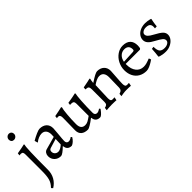

<svg xmlns="http://www.w3.org/2000/svg" viewBox="26 -1544 2618 2618"><g transform="rotate(-45 1334.5 -235.5)"><path d="M72 -653Q72 -678 89 -695Q106 -712 131 -712Q152 -712 166 -697.5Q180 -683 180 -661Q180 -636 163 -619Q146 -602 121 -602Q99 -602 85.5 -616Q72 -630 72 -653ZM91 -38V-348Q91 -379 82.5 -390.5Q74 -402 51 -402Q42 -402 34.5 -401Q27 -400 24 -399L28 -436Q66 -441 112 -451Q158 -461 172 -464L177 -452Q160 -423 160 14Q160 86 127 145Q94 204 33 241L15 222L17 214Q60 171 75.5 118Q91 65 91 -38Z M447 -398Q419 -398 385 -384Q351 -370 327 -348L322 -351L310 -394Q361 -424 407.5 -444Q454 -464 473 -464Q538 -464 575 -430Q612 -396 612 -335Q612 -313 605 -245Q594 -135 594 -105Q594 -83 605 -71Q616 -59 635 -59Q649 -59 665.5 -66Q682 -73 695 -84L709 -68Q693 -40 668.5 -17.5Q644 5 622 12Q541 12 533 -69L529 -70Q493 -34 463.5 -13Q434 8 419 8Q363 8 327 -27Q291 -62 291 -116Q291 -145 305.5 -167Q320 -189 344 -196L533 -248L535 -292Q535 -342 512 -370Q489 -398 447 -398ZM367 -127Q367 -98 386.5 -79Q406 -60 436 -60Q455 -60 480.5 -73.5Q506 -87 527 -108L531 -210L396 -169Q367 -160 367 -127Z M769 -401Q762 -401 754 -399.5Q746 -398 744 -397L748 -434Q787 -440 832 -450.5Q877 -461 891 -464L897 -452Q887 -426 879 -334Q871 -242 871 -155Q871 -57 951 -57Q981 -57 1007 -71.5Q1033 -86 1072 -114V-346Q1072 -376 1061 -388Q1050 -400 1022 -400L998 -399L1002 -435Q1046 -441 1094 -451Q1142 -461 1156 -464L1162 -452Q1153 -429 1146.5 -327Q1140 -225 1140 -105Q1140 -83 1151 -71Q1162 -59 1181 -59Q1195 -59 1208.5 -64.5Q1222 -70 1230.5 -76Q1239 -82 1241 -84L1255 -68Q1251 -62 1236.5 -43Q1222 -24 1202.5 -6Q1183 12 1168 12Q1087 12 1079 -69L1074 -71Q1026 -34 987.5 -11Q949 12 935 12Q871 12 836.5 -18Q802 -48 802 -104L806 -347Q806 -401 769 -401Z M1638 -94 1642 -292Q1642 -342 1620.5 -369Q1599 -396 1559 -396Q1527 -396 1494 -379.5Q1461 -363 1436 -344Q1427 -137 1427 -98Q1427 -67 1435 -54.5Q1443 -42 1463 -42Q1474 -42 1484 -43Q1494 -44 1498 -44L1500 -40L1491 3Q1482 2 1456 1Q1430 0 1400 0Q1374 0 1342.5 2.5Q1311 5 1301 6L1306 -35Q1335 -40 1347 -53Q1359 -66 1359 -94V-338Q1359 -372 1348 -385.5Q1337 -399 1310 -399H1299L1296 -403L1299 -436Q1342 -443 1384.5 -452.5Q1427 -462 1439 -465L1445 -457Q1443 -451 1439 -431.5Q1435 -412 1434 -391L1436 -388Q1550 -464 1583 -464Q1646 -464 1683 -429Q1720 -394 1720 -335Q1720 -325 1714 -243Q1706 -139 1706 -98Q1706 -69 1714 -55.5Q1722 -42 1741 -42Q1752 -42 1762 -43Q1772 -44 1776 -44L1778 -40L1770 3Q1761 2 1736 1Q1711 0 1681 0Q1655 0 1621.5 5Q1588 10 1578 12L1582 -29Q1612 -37 1625 -52.5Q1638 -68 1638 -94Z M2078 -56Q2106 -56 2133 -63Q2160 -70 2178 -77.5Q2196 -85 2201 -87L2207 -85L2218 -56Q2211 -51 2185.5 -34.5Q2160 -18 2126 -3Q2092 12 2065 12Q2003 12 1955 -15.5Q1907 -43 1881 -93.5Q1855 -144 1855 -209Q1855 -276 1885.5 -335Q1916 -394 1967 -429Q2018 -464 2076 -464Q2149 -464 2187 -427Q2225 -390 2225 -319Q2225 -303 2222.5 -288.5Q2220 -274 2219 -270L2206 -258H1930V-242Q1930 -158 1970.5 -107Q2011 -56 2078 -56ZM2140 -331Q2140 -371 2118.5 -392Q2097 -413 2057 -413Q2010 -413 1976.5 -381Q1943 -349 1934 -295L2115 -304Q2130 -306 2135 -311Q2140 -316 2140 -331Z M2319 -9 2316 -16Q2319 -31 2323 -78Q2327 -125 2328 -150L2363 -155Q2363 -89 2385 -62Q2407 -35 2460 -35Q2498 -35 2524 -52Q2550 -69 2550 -94Q2550 -119 2526.5 -139.5Q2503 -160 2434 -197Q2377 -226 2351 -255.5Q2325 -285 2325 -321Q2325 -361 2349 -394Q2373 -427 2415 -445.5Q2457 -464 2509 -464Q2533 -464 2555 -460.5Q2577 -457 2591 -453Q2605 -449 2609 -448L2611 -443Q2609 -433 2602 -397.5Q2595 -362 2592 -321L2555 -318Q2555 -321 2556 -330Q2557 -339 2557 -347Q2557 -383 2537.5 -399.5Q2518 -416 2475 -416Q2441 -416 2417.5 -400Q2394 -384 2394 -361Q2394 -337 2414.5 -316Q2435 -295 2481 -271Q2562 -228 2591.5 -199Q2621 -170 2621 -132Q2621 -94 2595.5 -61Q2570 -28 2528 -8Q2486 12 2438 12Q2406 12 2379.5 7.5Q2353 3 2338 -2Q2323 -7 2319 -9Z"/></g></svg>

Font: Sahitya
Style: Regular
Weight: 400
Designer: Juan Pablo del Peral
Foundry: Juan Pablo del Peral (http://www.huertatipografica.com)
Version: Version 1.001;PS 001.000;hotconv 1.0.70;makeotf.lib2.5.58329